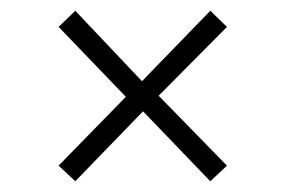

<svg xmlns="http://www.w3.org/2000/svg" viewBox="-20 -486 531 357"><path d="M402 -436 275 -308 402 -178 371 -149 246 -279 120 -149 89 -178 214 -306 89 -436 120 -466 244 -335 371 -466Z"/></svg>

Font: FiraGO ExtraLight
Style: Regular
Weight: 200
Designer: bBox Type
Foundry: bBox Type GmbH
Version: Version 1.001